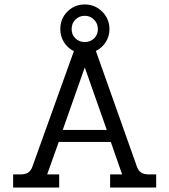

<svg xmlns="http://www.w3.org/2000/svg" viewBox="-20 -843 761 863"><path d="M682 -59V0H475V-59H529L478 -205H244L192 -59H246V0H39V-59H72Q93 -59 106 -67Q119 -75 126 -95L312 -613Q284 -627 267.5 -653.5Q251 -680 251 -712Q251 -759 283 -791Q315 -823 361 -823Q407 -823 439.5 -790.5Q472 -758 472 -712Q472 -680 455.5 -654Q439 -628 411 -614L595 -95Q602 -75 615 -67Q628 -59 650 -59ZM302 -712Q302 -687 319 -670.5Q336 -654 361 -654Q386 -654 403 -670.5Q420 -687 420 -712Q420 -737 403 -754.5Q386 -772 361 -772Q336 -772 319 -755Q302 -738 302 -712ZM460 -259 361 -540 262 -259Z"/></svg>

Font: Pridi Light
Style: Regular
Weight: 300
Designer: Katatrad Team
Foundry: CadsonDemak
Version: Version 1.003